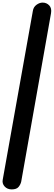

<svg xmlns="http://www.w3.org/2000/svg" viewBox="-33 -1023 414 1475"><path d="M359 -921.5 130 372Q125 394.5 109.5 413.2Q94 432 57 432Q23 432 2.5 409.5Q-18 387 -12 357L219.5 -939.5Q224 -969 247.2 -986Q270.5 -1003 294 -1003Q325 -1003 345.2 -981.5Q365.5 -960 359 -921.5Z"/></svg>

Font: Edu VIC WA NT Hand
Style: Regular
Weight: 400
Designer: Tina and Corey Anderson, Eben Sorkin, Mirko Velimirovic
Foundry: Google for Education
Version: Version 1.000